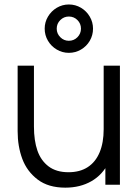

<svg xmlns="http://www.w3.org/2000/svg" viewBox="-20 -838 634 871"><path d="M60 -243V-540H134V-264.3Q134 -200 149.8 -154.7Q165.7 -109.3 200.6 -83Q235.5 -56.7 290.7 -56.7Q342.3 -56.7 377.9 -79.8Q413.5 -102.8 431.9 -146.8Q450.3 -190.7 450.3 -252L502.3 -240.3Q502.3 -159.3 473.8 -102.1Q445.3 -44.8 394.4 -15.8Q343.5 13.3 276.3 13.3Q199.3 13.3 150.9 -23.5Q102.5 -60.3 81.2 -117.2Q60 -174 60 -243ZM458 -133H450.3V-540H524V0H458ZM182.7 -708Q182.7 -737.4 197.6 -762.6Q212.5 -787.8 237.7 -802.8Q262.9 -817.7 292.3 -817.7Q322.2 -817.7 347.3 -802.8Q372.5 -787.8 387.2 -762.6Q402 -737.4 402 -708Q402 -678.2 387.3 -653Q372.6 -627.8 347.4 -613.1Q322.2 -598.3 292.3 -598.3Q262.9 -598.3 237.7 -613.1Q212.5 -627.8 197.6 -653Q182.7 -678.2 182.7 -708ZM347.3 -708Q347.3 -731 331.3 -747Q315.3 -763 292.3 -763Q269.8 -763 253.6 -747Q237.3 -731 237.3 -708Q237.3 -685.5 253.6 -669.2Q269.8 -653 292.3 -653Q315.3 -653 331.3 -669.2Q347.3 -685.5 347.3 -708Z"/></svg>

Font: Tap Sans
Style: Regular
Weight: 400
Designer: Tap Payments
Foundry: Tap Payments
Version: Version 1.001;Glyphs 3.1.2 (3151)